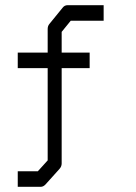

<svg xmlns="http://www.w3.org/2000/svg" viewBox="-20 -680 526 741"><path d="M380 -630V-600H253L218 -557V-477H326V-447V-417H218V-49Q218 -37.5 209.5 -28L155.5 32Q147 41 137 41H48.5V11V-19H126L164 -61V-417H48.5V-447V-477H164V-568Q164 -580 171 -588L221.5 -650Q229 -660 241 -660H380Z"/></svg>

Font: 3270 Nerd Font Mono SemCond
Style: Regular
Weight: 400
Monospace: yes
Version: Version 3.0.1;Nerd Fonts 3.1.1